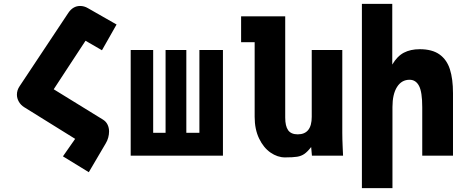

<svg xmlns="http://www.w3.org/2000/svg" viewBox="-20 -810 2440 999"><path d="M371 -87.5 105.5 -252.5Q88 -263.5 78 -281Q68 -298.5 68 -317.5Q68 -341 82 -361.5L335.5 -743Q347.5 -761 363 -770Q378.5 -779 396.5 -779Q418 -779 437.5 -767.5L586.5 -682.5L510.5 -548.5L425 -598Q354.5 -491.5 311.5 -425Q302 -410 259.5 -345.5L516 -187.5Q532 -177.5 539.8 -161.2Q547.5 -145 547.5 -126Q547.5 -110 543 -93.8Q538.5 -77.5 530.5 -64.5L442 86L307.5 3.5Z M1140 0H660V-550H777V-119H841.5V-550H949.5V-119H1017.5V-550H1140Z M1305 -202V-590.5H1234.5V-725H1464V-198Q1464 -154 1479.2 -132.5Q1494.5 -111 1529 -111Q1602 -111 1602 -202V-550H1761V-119Q1761 -87.5 1763 -43.5Q1764 -28.5 1765 0H1603L1599 -45Q1579.5 -20 1563.5 -9Q1547.5 2 1526 5.5Q1504.5 9 1463 9Q1424 9 1387.5 -16.2Q1351 -41.5 1328 -89.5Q1305 -137.5 1305 -202Z M1863 -790H2021V-474Q2046.5 -517.5 2081.2 -535.8Q2116 -554 2164 -554Q2228.5 -554 2266.8 -526.8Q2305 -499.5 2321 -449.2Q2337 -399 2337 -325V0H2177V-252Q2177 -331.5 2160.2 -363.2Q2143.5 -395 2111 -395Q2069.5 -395 2045.8 -357.5Q2022 -320 2022 -253V169H1863Z"/></svg>

Font: JuliaMono Black
Style: Regular
Weight: 900
Monospace: yes
Designer: cormullion
Foundry: corm
Version: Version 0.054; ttfautohint (v1.8.4)